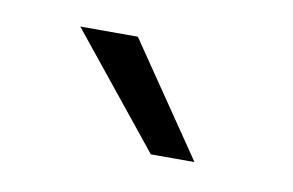

<svg xmlns="http://www.w3.org/2000/svg" viewBox="-33 -797 352 231"><g transform="rotate(10 143.0 -681.5)"><path d="M213.9 -613.3H160.6L50.3 -750H120.6Z"/></g></svg>

Font: Vazir Thin FD-UI
Style: Thin-FD-UI
Weight: 100
Designer: Saber Rastikerdar
Foundry: Saber Rastikerdar
Version: Version 30.1.0